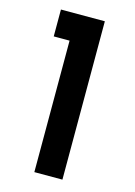

<svg xmlns="http://www.w3.org/2000/svg" viewBox="-104 -717 543 773"><g transform="rotate(15 167.5 -330.0)"><path d="M235 -660V0H118V-548H52V-660Z"/></g></svg>

Font: Josefin Sans SemiBold
Style: Regular
Weight: 600
Designer: Santiago Orozco
Foundry: Typemade
Version: Version 2.000